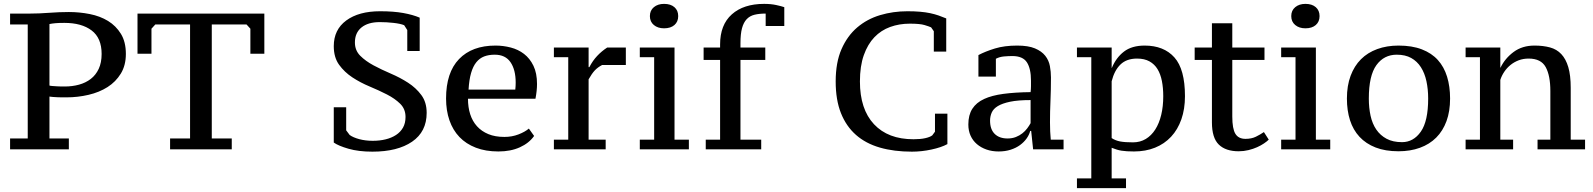

<svg xmlns="http://www.w3.org/2000/svg" viewBox="-20 -770 8212 990"><path d="M32 -644V-700H136Q181 -700 233.5 -704Q286 -708 335 -708Q390 -708 443 -697.5Q496 -687 537 -662Q578 -637 603.5 -595.5Q629 -554 629 -492Q629 -433 603 -390.5Q577 -348 534.5 -321Q492 -294 436.5 -281Q381 -268 322 -268Q316 -268 304 -268Q292 -268 278.5 -268.5Q265 -269 253 -270Q241 -271 235 -272V-56H335V0H32V-56H123V-644ZM235 -329Q240 -327 250.5 -326.5Q261 -326 273 -325Q285 -324 296.5 -324Q308 -324 314 -324Q353 -324 387.5 -333.5Q422 -343 448 -363Q474 -383 489 -415Q504 -447 504 -492Q504 -574 452.5 -613Q401 -652 312 -652Q285 -652 267 -650.5Q249 -649 235 -646Z M1175 0H857V-56H960V-644H781L761 -622V-493H689V-700H1343V-493H1271V-622L1251 -644H1072V-56H1175Z M1765 -98 1783 -74Q1801 -61 1832.5 -52.5Q1864 -44 1902 -44Q1938 -44 1968.5 -51.5Q1999 -59 2022 -74Q2045 -89 2058 -112Q2071 -135 2071 -167Q2071 -208 2043.5 -235Q2016 -262 1975 -283Q1934 -304 1886 -324Q1838 -344 1797 -371Q1756 -398 1728.5 -436Q1701 -474 1701 -532Q1701 -617 1765.5 -664.5Q1830 -712 1940 -712Q2009 -712 2059 -703Q2109 -694 2144 -679V-507H2080V-615L2064 -640Q2045 -648 2009 -652Q1973 -656 1938 -656Q1878 -656 1844 -628.5Q1810 -601 1810 -551Q1810 -510 1837.5 -482.5Q1865 -455 1906 -433Q1947 -411 1995 -390.5Q2043 -370 2084 -343.5Q2125 -317 2152.5 -280Q2180 -243 2180 -188Q2180 -91 2105 -39.5Q2030 12 1900 12Q1829 12 1777 -3Q1725 -18 1701 -35V-217H1765Z M2734 -69Q2708 -32 2660.5 -10.5Q2613 11 2550 11Q2484 11 2433.5 -8.5Q2383 -28 2349 -63.5Q2315 -99 2297.5 -149.5Q2280 -200 2280 -262Q2280 -396 2347 -465.5Q2414 -535 2535 -535Q2575 -535 2613.5 -525Q2652 -515 2682 -492Q2712 -469 2730.5 -431Q2749 -393 2749 -337Q2749 -320 2747 -301Q2745 -282 2741 -261H2393Q2393 -217 2404.5 -181Q2416 -145 2439.5 -119Q2463 -93 2498 -78.5Q2533 -64 2581 -64Q2620 -64 2653.5 -77Q2687 -90 2707 -107ZM2531 -488Q2500 -488 2476.5 -479Q2453 -470 2436 -449Q2419 -428 2409 -393.5Q2399 -359 2396 -308H2637Q2638 -317 2638.5 -326.5Q2639 -336 2639 -344Q2639 -410 2612.5 -449Q2586 -488 2531 -488Z M3085 -435Q3062 -423 3047 -407Q3032 -391 3015 -361V-50H3103V0H2836V-50H2910V-475H2836V-525H3015V-424H3019Q3036 -457 3059 -481.5Q3082 -506 3111 -525H3207V-435Z M3532 0H3279V-50H3353V-475H3279V-525H3458V-50H3532ZM3331 -687Q3331 -716 3351.5 -733Q3372 -750 3404 -750Q3438 -750 3457.5 -733Q3477 -716 3477 -687Q3477 -658 3457.5 -641Q3438 -624 3404 -624Q3372 -624 3351.5 -641Q3331 -658 3331 -687Z M3920 -750Q3955 -750 3982.5 -744Q4010 -738 4024 -733V-636H3928V-700Q3895 -700 3870.5 -694Q3846 -688 3830 -671Q3814 -654 3806 -624.5Q3798 -595 3798 -547V-525H3926V-461H3798V-50H3905V0H3619V-50H3693V-461H3608V-525H3693V-541Q3693 -642 3753.5 -696Q3814 -750 3920 -750Z M4801 -184H4865V-27Q4834 -10 4783 1Q4732 12 4682 12Q4590 12 4517 -9Q4444 -30 4393.5 -74.5Q4343 -119 4316 -187Q4289 -255 4289 -350Q4289 -448 4319 -516.5Q4349 -585 4400 -628.5Q4451 -672 4518 -692Q4585 -712 4659 -712Q4695 -712 4724 -709.5Q4753 -707 4776.5 -702Q4800 -697 4820 -690Q4840 -683 4859 -675V-504H4795V-609L4781 -629Q4770 -634 4746.5 -641Q4723 -648 4671 -648Q4617 -648 4570 -631Q4523 -614 4488.5 -578Q4454 -542 4434 -485.5Q4414 -429 4414 -350Q4414 -207 4486.5 -129.5Q4559 -52 4690 -52Q4726 -52 4750.5 -57.5Q4775 -63 4787 -72L4801 -91Z M5394 -139Q5394 -116 5395 -92.5Q5396 -69 5398 -50H5464V0H5307L5297 -95H5292Q5287 -75 5273.5 -56Q5260 -37 5239.5 -22Q5219 -7 5191 2Q5163 11 5129 11Q5095 11 5066.5 1Q5038 -9 5017 -27Q4996 -45 4984.5 -70.5Q4973 -96 4973 -128Q4973 -177 4993.5 -209Q5014 -241 5054 -259.5Q5094 -278 5154 -286Q5214 -294 5294 -295Q5296 -311 5296 -325.5Q5296 -340 5296 -354Q5296 -416 5275 -448.5Q5254 -481 5200 -481Q5180 -481 5157 -479Q5134 -477 5115 -467V-375H5025V-486Q5061 -505 5110 -520Q5159 -535 5225 -535Q5282 -535 5316.5 -520.5Q5351 -506 5369.5 -482.5Q5388 -459 5393.5 -429.5Q5399 -400 5399 -371Q5399 -308 5396.5 -250.5Q5394 -193 5394 -139ZM5175 -56Q5199 -56 5218 -63.5Q5237 -71 5251.5 -82.5Q5266 -94 5276.5 -108Q5287 -122 5294 -135V-254Q5229 -254 5188.5 -245.5Q5148 -237 5125 -223Q5102 -209 5093.5 -189.5Q5085 -170 5085 -148Q5085 -103 5109 -79.5Q5133 -56 5175 -56Z M5786 200H5533V150H5607V-475H5533V-525H5712V-420H5713Q5735 -473 5775.5 -504Q5816 -535 5882 -535Q5981 -535 6035.5 -474Q6090 -413 6090 -274Q6090 -208 6071.5 -155Q6053 -102 6018.5 -65Q5984 -28 5935.5 -8.5Q5887 11 5827 11Q5807 11 5791.5 10Q5776 9 5763 7Q5750 5 5737.5 1Q5725 -3 5712 -8V150H5786ZM5843 -468Q5789 -468 5757.5 -437.5Q5726 -407 5712 -351V-58Q5732 -45 5756.5 -40.5Q5781 -36 5822 -36Q5859 -36 5888 -53.5Q5917 -71 5937 -102.5Q5957 -134 5967.5 -177.5Q5978 -221 5978 -274Q5978 -317 5971 -352.5Q5964 -388 5948.5 -413.5Q5933 -439 5907 -453.5Q5881 -468 5843 -468Z M6140 -525H6229V-650H6334V-525H6500V-461H6334V-169Q6334 -106 6350 -80Q6366 -54 6402 -54Q6433 -54 6455.5 -65Q6478 -76 6497 -89L6522 -50Q6513 -41 6497.5 -30.5Q6482 -20 6462 -11Q6442 -2 6417.5 4Q6393 10 6367 10Q6300 10 6264.5 -24.5Q6229 -59 6229 -139V-461H6140Z M6839 0H6586V-50H6660V-475H6586V-525H6765V-50H6839ZM6638 -687Q6638 -716 6658.5 -733Q6679 -750 6711 -750Q6745 -750 6764.5 -733Q6784 -716 6784 -687Q6784 -658 6764.5 -641Q6745 -624 6711 -624Q6679 -624 6658.5 -641Q6638 -658 6638 -687Z M6925 -262Q6925 -328 6944 -379Q6963 -430 6997.5 -464.5Q7032 -499 7081.5 -517Q7131 -535 7191 -535Q7261 -535 7311.5 -515.5Q7362 -496 7394 -460.5Q7426 -425 7441.5 -374.5Q7457 -324 7457 -262Q7457 -196 7438.5 -145.5Q7420 -95 7385.5 -60.5Q7351 -26 7301.5 -8Q7252 10 7191 10Q7123 10 7073 -9.5Q7023 -29 6990 -64.5Q6957 -100 6941 -150Q6925 -200 6925 -262ZM7038 -262Q7038 -214 7047 -173Q7056 -132 7076.5 -102Q7097 -72 7129.5 -54.5Q7162 -37 7209 -37Q7268 -37 7306 -91Q7344 -145 7344 -262Q7344 -310 7335 -351.5Q7326 -393 7306.5 -423.5Q7287 -454 7256.5 -471Q7226 -488 7182 -488Q7116 -488 7077 -434Q7038 -380 7038 -262Z M8153 0H7908V-50H7974V-301Q7974 -380 7950 -424Q7926 -468 7862 -468Q7834 -468 7810.5 -459Q7787 -450 7768.5 -435Q7750 -420 7736.5 -400Q7723 -380 7716 -358V-50H7782V0H7537V-50H7611V-475H7537V-525H7716V-421H7717Q7740 -469 7784.5 -502Q7829 -535 7892 -535Q7937 -535 7972 -525.5Q8007 -516 8030.5 -491Q8054 -466 8066.5 -424Q8079 -382 8079 -317V-50H8153Z"/></svg>

Font: PT Serif Caption
Style: Regular
Weight: 400
Designer: A.Korolkova, O.Umpeleva, V.Yefimov
Foundry: ParaType Ltd
Version: Version 1.000W OFL